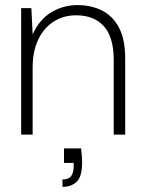

<svg xmlns="http://www.w3.org/2000/svg" viewBox="-20 -528 563 753"><path d="M63 0V-496H103L108 -395H109Q135 -452 181.5 -480Q228 -508 284 -508Q338 -508 380.5 -486.5Q423 -465 447 -419Q471 -373 471 -299V0H426V-293Q426 -382 387.5 -425Q349 -468 278 -468Q230 -468 191.5 -444Q153 -420 130.5 -374Q108 -328 108 -261V0ZM225 205V176Q249 176 259 162.5Q269 149 269 124V111H231V54H298Q300 70 301 84Q302 98 302 109Q302 165 280.5 185Q259 205 225 205Z"/></svg>

Font: DM Sans 28pt ExtraLight
Style: Regular
Weight: 250
Version: Version 4.004;gftools[0.9.30]